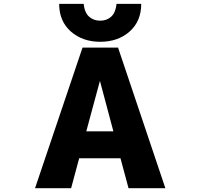

<svg xmlns="http://www.w3.org/2000/svg" viewBox="-20 -981 1040 1003"><path d="M393.6 -154.3 351.6 2H163.1L411.1 -732.4H596.7L843.8 2H651.4L609.4 -154.3ZM430.7 -294.9H572.3L502 -558.6ZM289.1 -960.9H417Q421.9 -915 445.3 -894Q468.8 -873 503.4 -873Q538.1 -873 561 -894Q584 -915 588.9 -960.9H717.8Q717.8 -870.1 657.2 -816.4Q596.7 -762.7 503.9 -762.7Q411.1 -762.7 350.1 -816.4Q289.1 -870.1 289.1 -960.9Z"/></svg>

Font: GenEi Gothic M Heavy
Style: Regular
Weight: 800
Designer: o_tamon (Modified); [Source Han Sans]
Ryoko NISHIZUKA  (kana & ideographs); Paul D. Hunt (Latin, Greek & Cyrillic); Wenl
Version: Version 1.1a;Original Version 1.004